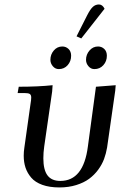

<svg xmlns="http://www.w3.org/2000/svg" viewBox="-20 -823 582 850"><path d="M58.1 -411.1 63 -439Q149.4 -439 212.9 -445.8L210.9 -418L175.8 -174.8Q171.9 -147.9 171.9 -122.1Q171.9 -71.3 190.2 -46.6Q208.5 -22 247.1 -22Q349.6 -22 369.1 -174.8L404.8 -439L492.2 -445.8L490.2 -421.9L454.1 -169.9Q449.7 -143.6 440.7 -119.1Q431.6 -94.7 414.6 -71.5Q397.5 -48.3 374.3 -31.2Q351.1 -14.2 317.4 -3.7Q283.7 6.8 243.2 6.8Q199.2 6.8 167.5 -4.6Q135.7 -16.1 118.4 -36.4Q101.1 -56.6 93 -80.6Q85 -104.5 85 -133.8Q85 -151.4 87.9 -169.9L115.2 -363.8Q118.2 -380.9 118.2 -391.1Q118.2 -402.8 111.8 -407Q105.5 -411.1 87.9 -411.1ZM203.1 -558.1Q203.1 -582 218.3 -599.6Q233.4 -617.2 255.9 -617.2Q272 -617.2 283.4 -606.2Q294.9 -595.2 294.9 -576.2Q294.9 -551.8 279.5 -534.4Q264.2 -517.1 240.2 -517.1Q224.6 -517.1 213.9 -529.8Q203.1 -542.5 203.1 -558.1ZM318.8 -662.1 365.2 -753.9Q378.9 -781.2 390.6 -792.2Q402.3 -803.2 418 -803.2Q433.6 -803.2 442.9 -784.2L339.8 -652.8ZM360.8 -558.1Q360.8 -581.5 376.2 -599.4Q391.6 -617.2 414.1 -617.2Q430.2 -617.2 441.7 -606.2Q453.1 -595.2 453.1 -576.2Q453.1 -551.8 437.5 -534.4Q421.9 -517.1 397.9 -517.1Q382.3 -517.1 371.6 -529.8Q360.8 -542.5 360.8 -558.1Z"/></svg>

Font: Dihjauti
Style: Bold Italic
Weight: 700
Italic angle: -9°
Designer: T. Christopher White
Version: Version 3.0.0